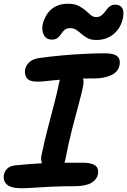

<svg xmlns="http://www.w3.org/2000/svg" viewBox="-30 -992 678 1023"><path d="M168 -557Q127 -557 113 -576Q99 -595 104 -622Q109 -646 128.5 -662.5Q148 -679 181 -683Q237 -691 298 -696.5Q359 -702 419 -705Q479 -708 530 -708Q578 -708 595.5 -691.5Q613 -675 607 -645Q600 -609 562.5 -591.5Q525 -574 471 -574Q416 -574 375.5 -572.5Q335 -571 304 -568.5Q273 -566 249.5 -563.5Q226 -561 206.5 -559Q187 -557 168 -557ZM259 -88Q222 -88 203 -109Q184 -130 191 -165Q206 -237 224 -306Q242 -375 258.5 -438Q275 -501 285 -552Q292 -585 306 -601Q320 -617 348 -617Q381 -617 401 -593Q421 -569 413 -535Q406 -498 390 -439.5Q374 -381 354.5 -305.5Q335 -230 318 -141Q308 -88 259 -88ZM87 11Q28 11 6.5 -9Q-15 -29 -9 -61Q-5 -81 9.5 -94.5Q24 -108 52 -111Q95 -115 130.5 -118Q166 -121 198.5 -122.5Q231 -124 263.5 -124.5Q296 -125 331.5 -125Q367 -125 410 -125Q447 -125 466 -116.5Q485 -108 490 -94Q495 -80 492 -65Q487 -36 457 -18Q427 0 369 0Q305 0 249.5 2.5Q194 5 152 8Q110 11 87 11ZM246 -781Q217 -781 204 -805Q191 -829 197 -860Q203 -888 219 -914Q235 -940 263 -956Q291 -972 332 -972Q367 -972 388.5 -961Q410 -950 425.5 -936.5Q441 -923 453.5 -912Q466 -901 482 -901Q497 -901 507 -907.5Q517 -914 525 -924Q533 -934 540.5 -944Q548 -954 558.5 -960.5Q569 -967 584 -967Q610 -967 621 -949.5Q632 -932 625 -896Q614 -843 576 -811Q538 -779 484 -779Q455 -779 437 -788.5Q419 -798 405 -810.5Q391 -823 377 -832.5Q363 -842 344 -842Q325 -842 314.5 -833Q304 -824 296 -811.5Q288 -799 277 -790Q266 -781 246 -781Z"/></svg>

Font: Shantell Sans SemiBold
Style: Italic
Weight: 600
Italic angle: -11°
Designer: Stephen Nixon, Anya Danilova, Shantell Martin
Foundry: Arrow Type
Version: Version 1.011;[c5ecc13dd]